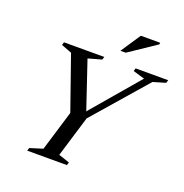

<svg xmlns="http://www.w3.org/2000/svg" viewBox="-150 -1000 1084 1133"><g transform="rotate(20 392.0 -433.0)"><path d="M646 -635 573.5 -656.5 579 -675H783.5L777.5 -656.5L699.5 -633.5L408 -298.5L330 -41.5L398.5 -18.5L393 0H143.5L149.5 -18.5L230 -43.5L306.5 -296L189 -631.5L123.5 -656.5L129 -675H382L376 -656.5L292 -633L398.5 -317L375 -317.5ZM459 -742 542 -866.5H663.5L662 -856L492.5 -742Z"/></g></svg>

Font: Newsreader 24pt Medium
Style: Italic
Weight: 500
Italic angle: -17°
Designer: Hugues Gentile
Foundry: Production Type
Version: Version 1.003